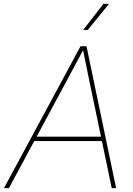

<svg xmlns="http://www.w3.org/2000/svg" viewBox="-40 -965 684 985"><path d="M-19.5 0 373 -727.5H403.8L555.7 0H533.2L415.5 -563.5Q407.7 -602.5 399.7 -641.6Q391.6 -680.7 383.8 -719.7H392.6Q371.6 -680.7 351.1 -641.6Q330.6 -602.5 309.1 -563.5L5.9 0ZM127.4 -241.2 131.3 -263.7H492.2L488.3 -241.2ZM386.7 -811.5 490.7 -945.3H519.5L410.2 -811.5Z"/></svg>

Font: Inter 20pt Thin
Style: Italic
Weight: 250
Italic angle: -9.3988°
Version: Version 4.001;git-66647c0bb